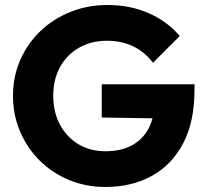

<svg xmlns="http://www.w3.org/2000/svg" viewBox="-20 -737 825 768"><path d="M401 11Q324 11 256.5 -17Q189 -45 139 -94.5Q89 -144 60.5 -210.5Q32 -277 32 -354Q32 -431 61 -497Q90 -563 141.5 -612.5Q193 -662 262 -689.5Q331 -717 410 -717Q501 -717 575.5 -684Q650 -651 699 -593L592 -486Q558 -530 512 -552Q466 -574 408 -574Q346 -574 297 -546.5Q248 -519 220.5 -469.5Q193 -420 193 -354Q193 -288 220 -238Q247 -188 294 -160Q341 -132 402 -132Q464 -132 507.5 -155.5Q551 -179 574.5 -223.5Q598 -268 598 -332L702 -262L387 -267V-400H758V-377Q758 -250 712.5 -163.5Q667 -77 586.5 -33Q506 11 401 11Z"/></svg>

Font: Outfit Thin
Style: Bold
Weight: 700
Version: Version 1.100;gftools[0.9.27]